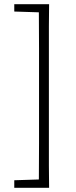

<svg xmlns="http://www.w3.org/2000/svg" viewBox="-20 -735 361 915"><path d="M214 -715Q213 -663 213 -610Q213 -557 213 -504Q213 -451 213 -398V-158Q213 -105 213 -52Q213 1 213 54Q213 107 214 160H165Q165 108 165.5 55Q166 2 166 -51Q166 -104 166 -158V-398Q166 -450 166 -503Q166 -556 165.5 -609Q165 -662 165 -715ZM188 -715V-676H175L48 -680V-715ZM188 120V160H48V124L175 120Z"/></svg>

Font: Source Serif 4 Light
Style: Regular
Weight: 300
Designer: Frank Grießhammer
Foundry: Adobe Systems Incorporated
Version: Version 4.004;hotconv 1.0.116;makeotfexe 2.5.65601